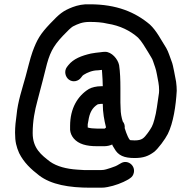

<svg xmlns="http://www.w3.org/2000/svg" viewBox="-20 -685 891 893"><path d="M458 -284H450C429 -284 406.5 -278.7 393 -271C341.6 -238.9 306 -181.9 306 -99V-81C307.3 -66.3 313 -53 323 -41C345.3 -14.9 381.6 -5 430 -5H466C477.8 -5 492.5 -8.3 502 -13C502 -8.6 508.2 -1 512 6C529.6 38.2 557 50 606 50C648 50 670.9 40.4 696 22C715.1 7.7 748.8 -38.5 760.5 -62C786.2 -113.5 798.2 -193.7 802 -263C802 -275.7 801 -289.7 799 -305C794 -327.3 786 -381.8 778 -400C769.7 -420.8 764.3 -442.5 753 -462C729.1 -499.2 708.5 -541.9 677 -571C609.4 -628.2 522.7 -665 398 -665C367.3 -666.5 341.2 -660.6 318 -652C271.7 -634 257 -621 213.5 -575.5C167.3 -527.1 151.7 -500.4 131 -443.5C119.9 -412.9 107.9 -360.3 99 -329C83.5 -272.2 62.8 -213.5 57 -150C53.3 -125.5 50 -94.8 50 -68C50 -24.6 56.5 -2.1 69 27C91.1 71.3 124.5 102.2 162 131C218 173.8 301.3 188 400 188H450C460.7 188 470.7 187 480 185C512.8 179 549.6 165.4 576 150L585 144C594.3 138 600.2 129.3 602.5 118C609.8 82.6 571.7 55.2 541 75L532 80C528 82.7 523 85.3 517 88L495 96C478.7 100.4 469.2 106 450 106H372L340 104C289.3 100.8 244.9 89.3 213 67C172.4 35.8 132 5 132 -66C132 -122.3 141.6 -170.4 154 -216L166 -262C175.6 -298.6 182.2 -322.6 192 -363C209.6 -435.8 224.7 -467.9 273 -519C295 -542.3 310.3 -556.7 319 -562C343.2 -574.1 362.7 -583 397 -583C426.4 -583 455 -581.2 480 -575C538.4 -566 586 -542 622 -510C639.8 -492.2 654.2 -465.8 668 -444L683 -419C687 -413 690 -406.7 692 -400C699.7 -375.3 704.7 -368.3 710 -338C715.1 -309.4 720 -292.2 720 -265C720 -256.3 719.3 -249 718 -243C712.8 -209.3 707.8 -161.6 698 -129C690 -98.7 684.5 -91 667 -66C649.3 -42.8 641.2 -32 606 -32C598 -32 591.7 -32.3 587 -33C581.8 -33 574.8 -49.7 574 -51C568.7 -61.7 565.1 -73.7 560 -89C561.3 -101 558.3 -111.3 551 -120C545.2 -137.3 541 -159.1 541 -181C540.3 -189.7 540 -198.7 540 -208V-276C540 -311.9 538.8 -350.8 534 -382C528.3 -410.3 499.5 -444 469 -444C463 -444 455.7 -443.3 447 -442C432.1 -440.1 418.2 -439.3 403 -436C359.2 -425.9 321.7 -411.7 298 -382L291 -373C276.9 -353.2 284.1 -327.2 300 -315C319.1 -300.3 345.1 -307.4 357 -324L364 -333C365.3 -334.3 367 -335.7 369 -337C386.1 -347.7 409.9 -358 436 -358L454 -360C454.7 -356 455 -351.3 455 -346C456.2 -325.9 458 -305.3 458 -284ZM473 -93C472.3 -92.3 472 -91.7 472 -91C471.5 -90.5 467.5 -87 467 -87H430C415.7 -87 398.4 -88.5 388 -92V-107C389.3 -111.7 390.3 -117 391 -123C396.3 -159.8 408.8 -184.3 435 -200C438.9 -200 447.7 -202 450 -202H458C458 -160.9 464.9 -125.3 473 -93Z"/></svg>

Font: HoneyBee
Style: Bd
Weight: 700
Foundry: Cannot Into Space Fonts
Version: Version 0.89